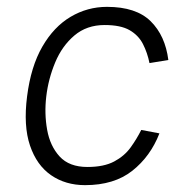

<svg xmlns="http://www.w3.org/2000/svg" viewBox="-20 -530 522 560"><path d="M228 10Q171 10 129 -19Q87 -48 67.5 -105.5Q48 -163 59 -249Q70 -336 103.5 -394Q137 -452 186 -481Q235 -510 292 -510Q377 -510 419.5 -468Q462 -426 471 -355L416 -346Q410 -376 397 -401.5Q384 -427 358 -442Q332 -457 285 -457Q233 -457 197 -426.5Q161 -396 141 -348Q121 -300 115 -249Q109 -199 117.5 -151.5Q126 -104 154 -73.5Q182 -43 235 -43Q283 -43 313 -59Q343 -75 361 -100Q379 -125 392 -151L445 -141Q419 -74 366 -32Q313 10 228 10Z"/></svg>

Font: Haskoy Light
Style: Italic
Weight: 300
Designer: Ertekin Erdin
Foundry: Ertekin Erdin
Version: Version 2.000; ttfautohint (v1.8.4.7-5d5b)